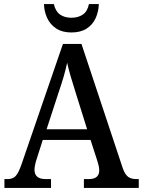

<svg xmlns="http://www.w3.org/2000/svg" viewBox="-20 -932 708 952"><path d="M2 0V-44H17Q43 -44 57.5 -59Q72 -74 88 -121L292 -714H384L589 -97Q600 -67 615 -55.5Q630 -44 657 -44H668V0H396V-44H420Q472 -44 472 -87Q472 -97 469.5 -109Q467 -121 463 -133L429 -238H192L161 -141Q157 -129 154 -114.5Q151 -100 151 -90Q151 -44 207 -44H233V0ZM211 -291H412L355 -473Q342 -515 331 -551.5Q320 -588 313 -621Q306 -588 296.5 -555Q287 -522 273 -481ZM334 -771Q289 -771 259 -790.5Q229 -810 214 -842.5Q199 -875 198 -912H247Q255 -876 277.5 -860Q300 -844 334 -844Q368 -844 391 -860Q414 -876 421 -912H470Q469 -875 454.5 -842.5Q440 -810 410 -790.5Q380 -771 334 -771Z"/></svg>

Font: Noto Serif Khmer SemiCondensed Medium
Style: Regular
Weight: 500
Width: 4
Designer: Danh Hong and the Monotype Design Team
Foundry: Monotype Imaging Inc.
Version: Version 2.004; ttfautohint (v1.8.4.7-5d5b)